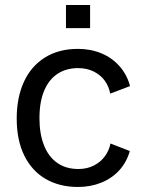

<svg xmlns="http://www.w3.org/2000/svg" viewBox="-20 -734 588 764"><path d="M290 -539.5Q341 -539.5 383.5 -521.8Q426 -504 455.5 -470.8Q485 -437.5 497.5 -391.5L418.5 -361.5Q413.5 -390 396.8 -413Q380 -436 352.8 -449.5Q325.5 -463 290.5 -463Q244.5 -463 210 -441Q175.5 -419 156.2 -374.2Q137 -329.5 137 -263.5Q137 -202 154.8 -156.5Q172.5 -111 207.2 -86.2Q242 -61.5 292 -61.5Q326.5 -61.5 353.8 -75.5Q381 -89.5 397.8 -112.8Q414.5 -136 419.5 -163L496.5 -133Q484 -88.5 454.5 -56.2Q425 -24 382.5 -7Q340 10 290 10Q217.5 10 162.5 -21.5Q107.5 -53 77 -114.2Q46.5 -175.5 46.5 -262.5Q46.5 -345.5 75 -408Q103.5 -470.5 158.5 -505Q213.5 -539.5 290 -539.5ZM242.5 -714H338.5V-622H242.5Z"/></svg>

Font: 1883 Sans
Style: Regular
Weight: 400
Designer: 1883 Sans project is a fork of Public Sans.
Version: Version 1.009